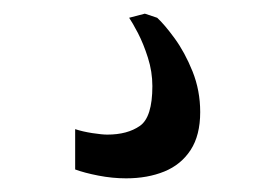

<svg xmlns="http://www.w3.org/2000/svg" viewBox="-20 -26 403 281"><path d="M164.5 235Q144.5 235 124 231Q103.5 227 90 222V163Q100.5 166.5 115 168.8Q129.5 171 137 171Q166.5 171 184.8 158.2Q203 145.5 203 100Q203 79 196.5 58.5Q190 38 181.8 22.2Q173.5 6.5 169 0L192 -6L210 0Q220.5 9.5 235.5 30Q250.5 50.5 261.8 78.5Q273 106.5 273 138Q273 172 259 193.5Q245 215 220.5 225Q196 235 164.5 235Z"/></svg>

Font: Merriweather Light 18pt Light
Style: Regular
Weight: 300
Version: Version 2.100